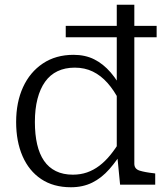

<svg xmlns="http://www.w3.org/2000/svg" viewBox="-20 -778 700 809"><path d="M290 -547Q339 -547 377 -528Q415 -509 446.5 -472.5Q478 -436 505 -381L485 -350Q461 -397 433 -428.5Q405 -460 371 -476.5Q337 -493 295 -493Q254 -493 222.5 -478Q191 -463 170 -433.5Q149 -404 138 -361.5Q127 -319 127 -264Q127 -211 136.5 -170Q146 -129 165.5 -100.5Q185 -72 215.5 -57Q246 -42 287 -42Q319 -42 346.5 -51.5Q374 -61 398.5 -79.5Q423 -98 445 -125Q467 -152 488 -187L506 -156Q474 -103 441 -65.5Q408 -28 368.5 -8.5Q329 11 279 11Q205 11 153.5 -23.5Q102 -58 75 -120Q48 -182 48 -264Q48 -347 77 -410.5Q106 -474 160.5 -510.5Q215 -547 290 -547ZM472 -758H546V-88Q546 -66 568.5 -59Q591 -52 628 -48L634 -47V0H486L474 -123L472 -126ZM640 -669V-621H257V-669Z"/></svg>

Font: Roboto Serif Light
Style: Regular
Weight: 300
Designer: Greg Gazdowicz
Foundry: Commercial Type
Version: Version 1.008